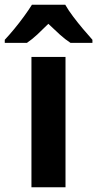

<svg xmlns="http://www.w3.org/2000/svg" viewBox="-64 -786 408 806"><path d="M211 0H68V-547H211ZM210 -766Q223 -743 243 -716.5Q263 -690 284.5 -664.5Q306 -639 324 -619V-606H232Q209 -621 186.5 -641.5Q164 -662 139 -686Q114 -661 92.5 -641Q71 -621 49 -606H-44V-619Q-26 -638 -4.5 -664Q17 -690 37 -717.5Q57 -745 70 -766Z"/></svg>

Font: Noto Sans Lao SemiCondensed
Style: Bold
Weight: 700
Width: 4
Designer: Monotype Design Team
Foundry: Monotype Imaging Inc.
Version: Version 2.003; ttfautohint (v1.8.4.7-5d5b)